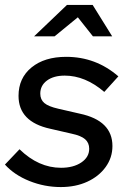

<svg xmlns="http://www.w3.org/2000/svg" viewBox="-35 -747 512 777"><path d="M211 10Q145 10 84 -14.5Q23 -39 -15 -81L44 -143Q121 -68 212 -68Q262 -68 294 -89.5Q326 -111 326 -145Q326 -169 309.5 -183.5Q293 -198 255 -206L168 -226Q40 -254 40 -359Q40 -431 92.5 -474Q145 -517 233 -517Q353 -517 444 -438L387 -375Q310 -441 227 -441Q182 -441 155 -421Q128 -401 128 -368Q128 -344 144.5 -330Q161 -316 201 -307L288 -287Q420 -259 420 -156Q420 -109 392.5 -71Q365 -33 318 -11.5Q271 10 211 10ZM103 -600 236 -727H340L419 -600H341L280 -677L186 -600Z"/></svg>

Font: Red Hat Display Medium
Style: Italic
Weight: 500
Italic angle: -12°
Designer: Pentagram, MCKL
Foundry: Pentagram, MCKL
Version: Version 1.023; ttfautohint (v1.8.3)